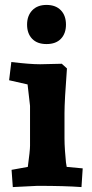

<svg xmlns="http://www.w3.org/2000/svg" viewBox="-20 -755 372 780"><path d="M316 -71 311 5Q245 0 132 0L32 5L27 -65L93 -77Q102 -143 102 -163V-325L92 -412L17 -429L26 -503Q101 -494 143 -494L231 -496L252 -477Q242 -345 242 -295V-193Q242 -171 244 -142Q246 -113 248 -95L251 -77ZM248 -655Q248 -619 227.5 -597.5Q207 -576 169 -576Q131 -576 110.5 -597.5Q90 -619 90 -655Q90 -691 111 -713Q132 -735 169 -735Q206 -735 227 -713.5Q248 -692 248 -655Z"/></svg>

Font: Andada
Style: Bold
Weight: 700
Designer: Carolina Giovagnoli
Foundry: Carolina Giovagnoli
Version: Version 1.003